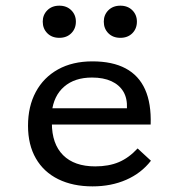

<svg xmlns="http://www.w3.org/2000/svg" viewBox="-20 -642 637 673"><path d="M304.4 11.3Q235.5 11.3 184.4 -13.8Q133.3 -38.9 105.8 -86.6Q78.2 -134.3 78.2 -201.3Q78.2 -269.1 105.5 -319.8Q132.7 -370.5 183.4 -398.7Q234.2 -426.9 303.9 -426.9Q374.2 -426.9 420.4 -402.2Q466.6 -377.5 488.6 -328.4Q510.6 -279.3 508.1 -205.4H127.2L126.2 -262.6H425Q426.5 -297.2 412.4 -320.9Q398.2 -344.6 370.4 -357.4Q342.5 -370.2 302.4 -370.2Q241.8 -370.2 204.8 -338.2Q167.8 -306.1 161.6 -248.5L164.2 -245.8Q163.4 -240.1 162.6 -230.7Q161.8 -221.4 161.8 -211Q161.8 -137.4 201.2 -98.1Q240.5 -58.8 313.9 -58.8Q361.1 -58.8 396.5 -73.7Q431.9 -88.7 462.3 -121.7L509.1 -78.6Q475.1 -34.8 422.4 -11.8Q369.7 11.3 304.4 11.3ZM401.9 -509.4Q375.9 -509.4 359.8 -525.5Q343.8 -541.6 343.8 -566.2Q343.8 -589.9 359.8 -606Q375.9 -622.1 401.9 -622.1Q427.8 -622.1 443.9 -606Q459.9 -589.9 459.9 -566.2Q459.9 -541.6 443.9 -525.5Q427.8 -509.4 401.9 -509.4ZM187.9 -509.4Q161.9 -509.4 145.9 -525.5Q129.8 -541.6 129.8 -566.2Q129.8 -589.9 145.9 -606Q161.9 -622.1 187.9 -622.1Q213.8 -622.1 229.9 -606Q246 -589.9 246 -566.2Q246 -541.6 229.9 -525.5Q213.8 -509.4 187.9 -509.4Z"/></svg>

Font: Playfair 5pt SemiExpanded Light
Style: Regular
Weight: 300
Width: 6
Designer: Claus Eggers Sørensen
Foundry: Claus Eggers Sørensen
Version: Version 2.203